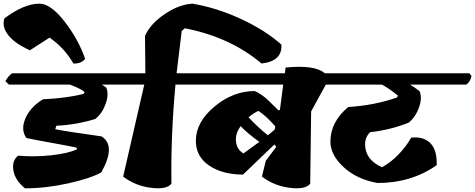

<svg xmlns="http://www.w3.org/2000/svg" viewBox="-63 -1026 2589 1046"><path d="M733 -627 745 -612Q738 -580 716 -565H492Q508 -555 516 -549Q531 -513 513 -461.5Q495 -410 457 -378Q353 -346 244 -341L238 -322Q297 -310 490 -283Q571 -233 489 -87Q430 -54 308.5 -27Q187 0 73 0Q19 -44 10 -97.5Q1 -151 36 -178Q122 -170 215.5 -180Q309 -190 357 -213L354 -222Q312 -231 222.5 -247Q133 -263 81 -274Q49 -318 75 -380Q101 -442 171 -485Q308 -492 393 -515L398 -525Q377 -543 318 -565H-14L-34 -584Q-16 -614 3 -627Z M152 -1006Q213 -1006 288.5 -909Q364 -812 401 -705Q378 -678 337 -680Q287 -766 207 -821L100 -752Q19 -788 -17.5 -834Q-54 -880 -39 -926Q68 -1006 152 -1006Z M727 -831Q756 -896 834 -949Q912 -1002 986 -1006Q1117 -984 1249 -923Q1381 -862 1470 -783Q1476 -693 1362 -680Q1191 -824 944 -872L927 -857L899 -627H1115L1127 -612Q1120 -580 1098 -565H893Q867 -288 871 -25Q844 8 758.5 -3Q673 -14 608 -64L723 -565H575L555 -584Q573 -614 592 -627H729Z M1432 -239 1261 -75Q1149 -75 1076.5 -124Q1004 -173 1004 -259Q1004 -361 1105.5 -445.5Q1207 -530 1325 -530Q1368 -511 1408 -470Q1432 -447 1455 -424L1462 -428L1480 -565H956L936 -584Q954 -614 973 -627H1489L1493 -658Q1653 -674 1706 -627H1872L1884 -612Q1877 -580 1855 -565H1712L1632 -419L1627 -25Q1600 8 1514.5 -3Q1429 -14 1364 -64L1385 -150L1442 -226ZM1222 -268Q1222 -215 1263 -190L1350 -253Q1282 -302 1248 -339Q1222 -303 1222 -268ZM1434 -321 1437 -337Q1390 -392 1345 -422Q1320 -411 1291 -387Q1337 -337 1396 -289Q1417 -305 1434 -321Z M1954 -306Q1926 -280 1926 -240Q1926 -156 2018 -115Q2065 -140 2108 -184.5Q2151 -229 2177 -276Q2243 -284 2281 -246.5Q2319 -209 2316 -126Q2177 -29 1994 -29Q1881 -49 1809 -115.5Q1737 -182 1737 -255Q1737 -361 1834 -443Q1978 -452 2100 -495L2105 -505Q2057 -544 2018 -565H1712L1692 -584Q1710 -614 1729 -627H2494L2506 -612Q2499 -580 2477 -565H2171Q2196 -550 2223 -529Q2238 -493 2220 -441.5Q2202 -390 2164 -358Q2064 -318 1954 -306Z"/></svg>

Font: Tillana ExtraBold
Style: Regular
Weight: 800
Designer: Lipi Raval (Devanagari, Latin), Jonny Pinhorn (Latin)
Foundry: Indian Type Foundry
Version: Version 2.003;PS 1.0;hotconv 1.0.79;makeotf.lib2.5.61930; tt